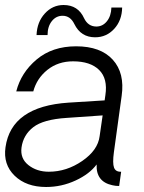

<svg xmlns="http://www.w3.org/2000/svg" viewBox="-24 -743 577 767"><path d="M122 -603Q124 -655 155 -689Q186 -723 230 -723Q288 -723 312 -670Q328 -637 361 -637Q386 -637 403 -658Q420 -679 421 -713H464Q463 -661 432 -627.5Q401 -594 356 -594Q299 -594 273 -647Q257 -680 226 -680Q200 -680 183 -658.5Q166 -637 166 -603ZM160 4Q81 4 34.5 -41Q-12 -86 -2 -155Q21 -318 250 -333L394 -342L397 -363Q407 -429 372 -463.5Q337 -498 268 -498Q208 -498 165.5 -464Q123 -430 109 -378H41Q60 -453 122.5 -505.5Q185 -558 280 -558Q378 -558 426.5 -504.5Q475 -451 462 -360L431 -135Q425 -91 431.5 -73.5Q438 -56 460 -57L452 0Q437 0 425 -3Q359 -17 362 -86Q334 -48 278 -22Q222 4 160 4ZM171 -57Q242 -57 304.5 -100Q367 -143 374 -199L386 -282L242 -272Q149 -266 109 -235Q69 -204 62 -154Q56 -110 89.5 -83.5Q123 -57 171 -57Z"/></svg>

Font: Oakes Grotesk Light
Style: Italic
Weight: 300
Italic angle: -8°
Designer: Samuel Oakes
Foundry: Samuel Oakes
Version: Version 1.000;PS 001.000;hotconv 1.0.88;makeotf.lib2.5.64775